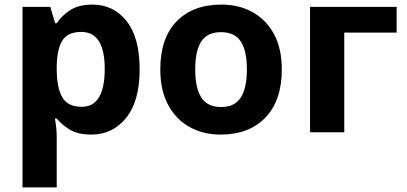

<svg xmlns="http://www.w3.org/2000/svg" viewBox="-20 -576 1770 836"><path d="M382 -556Q474 -556 531 -484.5Q588 -413 588 -274Q588 -135 529 -62.5Q470 10 378 10Q319 10 284 -11.5Q249 -33 227 -60H219Q227 -18 227 20V240H78V-546H199L220 -475H227Q249 -508 286 -532Q323 -556 382 -556ZM334 -437Q276 -437 252.5 -401Q229 -365 227 -291V-275Q227 -196 250.5 -153.5Q274 -111 336 -111Q387 -111 411.5 -153.5Q436 -196 436 -276Q436 -437 334 -437Z M1207 -274Q1207 -138 1135.5 -64Q1064 10 941 10Q865 10 805.5 -23Q746 -56 712 -119.5Q678 -183 678 -274Q678 -410 749 -483Q820 -556 944 -556Q1021 -556 1080 -523Q1139 -490 1173 -427.5Q1207 -365 1207 -274ZM830 -274Q830 -193 856.5 -151.5Q883 -110 943 -110Q1002 -110 1028.5 -151.5Q1055 -193 1055 -274Q1055 -355 1028.5 -395.5Q1002 -436 942 -436Q883 -436 856.5 -395.5Q830 -355 830 -274Z M1707 -546V-434H1479V0H1330V-546Z"/></svg>

Font: RS Noto Sans
Style: Bold
Weight: 700
Designer: Monotype Design Team
Foundry: Monotype Imaging Inc.
Version: Version 3.10